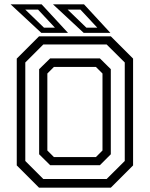

<svg xmlns="http://www.w3.org/2000/svg" viewBox="-20 -868 693 888"><path d="M160.5 0 57.5 -103V-597L160.5 -700H492.5L595.5 -597V-103L492.5 0ZM229.5 -141.5H423.5L454 -172V-528L423.5 -558.5H229.5L199 -528V-172ZM180.5 -40H473L557 -123.5V-579L473 -662.5H180.5L97 -579V-123.5ZM212 -104 161 -154.5V-548L212 -598H442L492.5 -548V-154.5L442 -104ZM490.5 -716H367L225 -848H368.5ZM430 -740 352 -823.5H293L379.5 -740ZM294.5 -716H171L29 -848H172.5ZM234 -740 156 -823.5H97L183.5 -740Z"/></svg>

Font: Tourney
Style: Regular
Weight: 400
Designer: Tyler Finck
Foundry: Etcetera Type Co
Version: Version 1.015